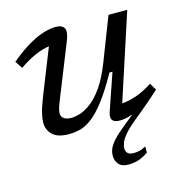

<svg xmlns="http://www.w3.org/2000/svg" viewBox="-110 -622 905 954"><g transform="rotate(-15 342.0 -145.0)"><path d="M662.5 -92Q638 -69.5 613.8 -48.5Q589.5 -27.5 564.5 -7L525.5 25Q486.5 57 467 80Q447.5 103 441 119.5Q434.5 136 434.5 149.5Q434.5 184 475 184Q489.5 184 503.5 180.8Q517.5 177.5 537.5 167V199Q506.5 219 483.2 225.8Q460 232.5 435 232.5Q401 232.5 385.2 214.5Q369.5 196.5 369.5 170.5Q369.5 153 376.5 135.2Q383.5 117.5 404.2 94.2Q425 71 466.5 37.5L518 -4Q496.5 4 479.5 7Q462.5 10 450 10Q392.5 10 411.5 -45L476.5 -234H461Q416 -153.5 379 -104.8Q342 -56 310.2 -31.2Q278.5 -6.5 249 1.8Q219.5 10 189 10Q131.5 10 105 -15Q78.5 -40 78.5 -78Q78.5 -97 85 -125.5Q91.5 -154 113.5 -210L204 -437.5Q172.5 -433.5 133.2 -416.8Q94 -400 48 -368.5L23 -406.5Q82.5 -455.5 127.2 -480.2Q172 -505 204.8 -513.5Q237.5 -522 260.5 -522Q293.5 -522 304.2 -503.5Q315 -485 296.5 -439L184.5 -159Q177.5 -141.5 173.2 -126.8Q169 -112 169 -101.5Q169 -83.5 183.2 -74.2Q197.5 -65 220 -65Q239.5 -65 266.2 -73.2Q293 -81.5 323.5 -104.8Q354 -128 385 -172.5Q416 -217 444 -289L530.5 -512H627L482.5 -69.5Q515 -71.5 555.5 -85Q596 -98.5 641 -128Z"/></g></svg>

Font: Newsreader Caption
Style: Italic
Weight: 400
Italic angle: -17°
Designer: Hugues Gentile
Foundry: Production Type
Version: Version 1.001